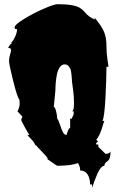

<svg xmlns="http://www.w3.org/2000/svg" viewBox="-20 -754 561 922"><path d="M58.6 -613.8Q50.3 -613.8 50.3 -622.6Q50.3 -635.3 95.2 -662.8Q140.1 -690.4 190.2 -712.2Q240.2 -733.9 255.9 -733.9Q338.9 -733.9 366.2 -714.4Q378.9 -705.6 386.7 -696.3Q407.7 -669.9 437 -660.2L432.6 -671.4Q470.2 -626.5 480.7 -598.4Q491.2 -570.3 491.2 -534.2Q491.2 -498 495.6 -471.4Q500 -444.8 501 -433.6H491.2Q491.2 -374.5 486.3 -283.2Q481.4 -191.9 472.2 -173.3H481Q477.1 -164.1 471.2 -143.6Q459 -102.5 442.4 -83L452.1 -71.3L447.3 -72.3L441.4 -65.9L442.4 -60.1H452.1V-48.8L486.8 -15.1Q505.4 -15.1 510.7 -26.9Q510.7 10.7 496.6 19.5Q481.9 28.8 481 42Q460 42 435.5 110.4Q432.1 119.6 430.2 125Q423.8 142.1 422.4 148.4V131.8H412.6Q412.6 103 400.9 84Q389.2 64.9 364.3 64.5L364.7 59.6Q364.7 46.4 354.5 29.3Q318.8 42 254.9 42Q252.9 42 229.5 25.4Q206.1 8.8 204.1 7.8H210.9Q201.2 -5.4 180.2 -26.9Q159.2 -48.3 149.9 -60.1V-52.7Q147 -68.4 131.3 -84.2Q115.7 -100.1 111.8 -106H121.6Q116.7 -111.3 98.6 -144Q80.6 -176.8 82 -179.2L87.4 -194.3L64 -219.2Q74.2 -238.8 74.2 -254.9Q74.2 -271 73.2 -275.4Q63 -286.1 43.2 -365.7Q23.4 -445.3 23.4 -460.7Q23.4 -476.1 28.3 -491.7Q33.2 -507.3 33.2 -512.2Q33.2 -523.4 22.5 -523.4H19Q28.3 -543.9 39.6 -547.9H33.2Q44.9 -560.5 53.5 -579.6Q62 -598.6 62 -615.2Q60.5 -613.8 58.6 -613.8ZM246.1 -320.8 238.3 -240.7Q244.6 -240.2 249.8 -218Q254.9 -195.8 254.9 -184.1Q261.7 -175.8 268.1 -155.3Q274.4 -134.8 281.5 -120.4Q288.6 -106 299.8 -106Q299.8 -109.4 305.7 -124.5Q311.5 -139.6 316.9 -139.6V-185.5Q319.8 -184.1 325.7 -184.1Q325.7 -190.9 330.1 -197Q334.5 -203.1 334.5 -219.2H326.2Q335.4 -223.1 335.4 -257.3Q335.4 -291.5 331.1 -322Q326.7 -352.5 325.9 -360.4Q325.2 -368.2 324.7 -378.4Q324.2 -388.7 323.5 -394Q322.8 -399.4 321.5 -408.7Q320.3 -418 317.9 -423.1Q315.4 -428.2 311.5 -433.6Q304.7 -444.8 290.5 -444.8Q276.4 -444.8 266.8 -430.9Q257.3 -417 252.9 -394.5Q246.1 -356.9 246.1 -320.8ZM323.2 -374Q324.7 -369.6 324.7 -366.2Z"/></svg>

Font: Butcherman
Style: Regular
Weight: 400
Version: Version 001.004